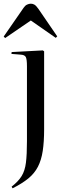

<svg xmlns="http://www.w3.org/2000/svg" viewBox="-27 -791 344 1040"><path d="M41 229 36 220Q72 192 90 163Q108 134 113.5 90Q119 46 119 -26V-432Q119 -469 113 -481.5Q107 -494 85 -495L35 -499L36 -509L205 -518L212 -513V-91Q212 -23 204.5 26.5Q197 76 178.5 112Q160 148 126.5 175.5Q93 203 41 229ZM1 -585 -7 -593 101 -749Q109 -761 119.5 -766Q130 -771 140 -771Q151 -771 160 -765.5Q169 -760 181 -743L283 -594L275 -586L140 -680Z"/></svg>

Font: Literata 72pt
Style: Regular
Weight: 400
Designer: Latin by Veronika Burian and Jose Scaglione. Greek by Irene Vlachou. Cyrillic by Vera Evstafieva.
Foundry: TypeTogether
Version: Version 3.002